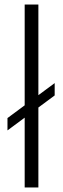

<svg xmlns="http://www.w3.org/2000/svg" viewBox="-20 -828 279 848"><path d="M13 -252V-306.5L221.5 -461V-406.5ZM89 0V-808H149.5V0Z"/></svg>

Font: Encode Sans SemiExpanded Light
Style: Regular
Weight: 300
Width: 6
Designer: Multiple Designers
Foundry: Impallari Type
Version: Version 3.002